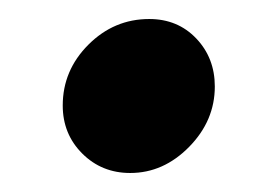

<svg xmlns="http://www.w3.org/2000/svg" viewBox="-20 -386 281 202"><path d="M137 -366Q167 -366 186.5 -345.5Q206 -325 206 -295Q206 -259 179 -231.5Q152 -204 117 -204Q87 -204 66.5 -224.5Q46 -245 46 -275Q46 -312 73 -339Q100 -366 137 -366Z"/></svg>

Font: Red Hat Display
Style: Bold Italic
Weight: 700
Italic angle: -12°
Designer: Pentagram / MCKL
Foundry: Pentagram / MCKL
Version: Version 1.003; Red Hat Display Bold Italic